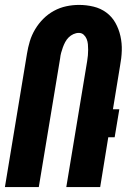

<svg xmlns="http://www.w3.org/2000/svg" viewBox="-20 -762 540 782"><path d="M0 0 90 -544Q94 -569 101.5 -594Q109 -619 123 -642.5Q137 -666 156.5 -685.5Q176 -705 200 -718Q224 -731 250 -736.5Q276 -742 302 -742Q332 -742 361 -735Q390 -728 413 -711Q436 -694 450 -669Q464 -644 470.5 -615Q477 -586 476 -555.5Q475 -525 469 -494L440 -317H466L447 -203H421L388 0H250L335 -513Q337 -525 338 -536.5Q339 -548 339 -559.5Q339 -571 338 -582Q337 -593 333 -603Q329 -613 321 -620.5Q313 -628 301 -628Q290 -628 279 -623Q268 -618 259.5 -609.5Q251 -601 245.5 -590.5Q240 -580 236 -569Q232 -558 229 -547Q226 -536 225 -525L138 0Z"/></svg>

Font: Iosevka Heavy Oblique
Style: Regular
Weight: 900
Italic angle: -9°
Monospace: yes
Designer: Belleve Invis
Foundry: Belleve Invis
Version: Version 32.5.0; ttfautohint (v1.8.4)